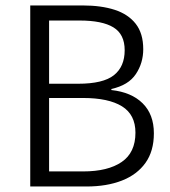

<svg xmlns="http://www.w3.org/2000/svg" viewBox="-20 -677 618 697"><path d="M89.8 0V-657.2H280.8Q347.2 -657.2 396.2 -641.4Q445.3 -625.5 472.7 -590.6Q500 -555.7 500 -498.5Q500 -448.2 473.1 -408Q446.3 -367.7 384.3 -354V-350.1Q457 -342.3 497.8 -302Q538.6 -261.7 538.6 -192.9Q538.6 -128.4 508.1 -85.7Q477.5 -43 422.6 -21.5Q367.7 0 293.9 0ZM158.2 -54.7H281.7Q371.6 -54.7 421.6 -88.9Q471.7 -123 471.7 -195.3Q471.7 -260.7 422.9 -291Q374 -321.3 281.7 -321.3H158.2ZM158.2 -373H263.7Q354.5 -373 393.6 -404.1Q432.6 -435.1 432.6 -494.6Q432.6 -552.7 391.8 -577.6Q351.1 -602.5 269 -602.5H158.2Z"/></svg>

Font: Varta Light Light
Style: Regular
Weight: 300
Version: Version 1.004